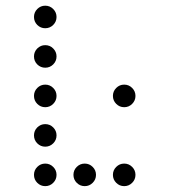

<svg xmlns="http://www.w3.org/2000/svg" viewBox="-20 -674 587 665"><path d="M175.8 -615.2Q175.8 -599.1 164.3 -587.6Q152.8 -576.2 136.7 -576.2Q120.6 -576.2 109.1 -587.6Q97.7 -599.1 97.7 -615.2Q97.7 -631.3 109.1 -642.8Q120.6 -654.3 136.7 -654.3Q152.8 -654.3 164.3 -642.8Q175.8 -631.3 175.8 -615.2ZM175.8 -478.5Q175.8 -462.4 164.3 -450.9Q152.8 -439.5 136.7 -439.5Q120.6 -439.5 109.1 -450.9Q97.7 -462.4 97.7 -478.5Q97.7 -494.6 109.1 -506.1Q120.6 -517.6 136.7 -517.6Q152.8 -517.6 164.3 -506.1Q175.8 -494.6 175.8 -478.5ZM175.8 -341.8Q175.8 -325.7 164.3 -314.2Q152.8 -302.7 136.7 -302.7Q120.6 -302.7 109.1 -314.2Q97.7 -325.7 97.7 -341.8Q97.7 -357.9 109.1 -369.4Q120.6 -380.9 136.7 -380.9Q152.8 -380.9 164.3 -369.4Q175.8 -357.9 175.8 -341.8ZM175.8 -205.1Q175.8 -189 164.3 -177.5Q152.8 -166 136.7 -166Q120.6 -166 109.1 -177.5Q97.7 -189 97.7 -205.1Q97.7 -221.2 109.1 -232.7Q120.6 -244.1 136.7 -244.1Q152.8 -244.1 164.3 -232.7Q175.8 -221.2 175.8 -205.1ZM175.8 -68.4Q175.8 -52.2 164.3 -40.8Q152.8 -29.3 136.7 -29.3Q120.6 -29.3 109.1 -40.8Q97.7 -52.2 97.7 -68.4Q97.7 -84.5 109.1 -95.9Q120.6 -107.4 136.7 -107.4Q152.8 -107.4 164.3 -95.9Q175.8 -84.5 175.8 -68.4ZM312.5 -68.4Q312.5 -52.2 301 -40.8Q289.6 -29.3 273.4 -29.3Q257.3 -29.3 245.8 -40.8Q234.4 -52.2 234.4 -68.4Q234.4 -84.5 245.8 -95.9Q257.3 -107.4 273.4 -107.4Q289.6 -107.4 301 -95.9Q312.5 -84.5 312.5 -68.4ZM449.2 -68.4Q449.2 -52.2 437.7 -40.8Q426.3 -29.3 410.2 -29.3Q394 -29.3 382.6 -40.8Q371.1 -52.2 371.1 -68.4Q371.1 -84.5 382.6 -95.9Q394 -107.4 410.2 -107.4Q426.3 -107.4 437.7 -95.9Q449.2 -84.5 449.2 -68.4ZM410.2 -302.7Q394 -302.7 382.6 -314.2Q371.1 -325.7 371.1 -341.8Q371.1 -357.9 382.6 -369.4Q394 -380.9 410.2 -380.9Q426.3 -380.9 437.7 -369.4Q449.2 -357.9 449.2 -341.8Q449.2 -325.7 437.7 -314.2Q426.3 -302.7 410.2 -302.7Z"/></svg>

Font: DatDot Light
Style: Regular
Weight: 300
Designer: GGBot
Version: 1.00